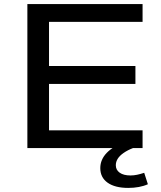

<svg xmlns="http://www.w3.org/2000/svg" viewBox="-20 -725 789 940"><path d="M114 0V-705H678V-618H220V-402H643V-314H220V-87H678V0ZM608 195Q543 195 507 169.5Q471 144 471 98Q471 56 503 23Q535 -10 598 -33L631 0Q605 10 585.5 23.5Q566 37 556.5 52Q547 67 547 84Q547 107 566 120.5Q585 134 619 134Q635 134 651.5 130.5Q668 127 686 121L704 177Q684 186 659.5 190.5Q635 195 608 195Z"/></svg>

Font: Nunito Sans 10pt Expanded Medium
Style: Regular
Weight: 500
Width: 7
Designer: Vernon Adams
Foundry: Vernon Adams
Version: Version 3.101;gftools[0.9.27]